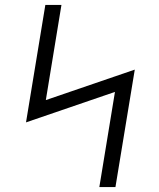

<svg xmlns="http://www.w3.org/2000/svg" viewBox="-20 -755 640 775"><path d="M381 0 444 -384 85 -261 163 -735H228L165 -351L524 -474L446 0Z"/></svg>

Font: Iosevka HT Light Extended
Style: Italic
Weight: 300
Width: 7
Italic angle: -9°
Monospace: yes
Designer: Belleve Invis
Foundry: Belleve Invis
Version: Version 32.3.0; ttfautohint (v1.8.4)